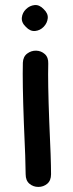

<svg xmlns="http://www.w3.org/2000/svg" viewBox="-20 -734 286 756"><path d="M81 -48Q81 -23 96 -10.5Q111 2 131 2Q151 2 166 -10.5Q181 -23 181 -48Q181 -106 174 -254Q168 -411 170 -483Q171 -508 156.5 -521Q142 -534 122.5 -534.5Q103 -535 87 -523Q71 -511 70 -487Q68 -410 74 -249Q81 -96 81 -48ZM152 -698Q135 -716 116 -714Q97 -712 82.5 -698Q68 -684 66 -664.5Q64 -645 82 -628Q99 -610 118.5 -612Q138 -614 152 -628.5Q166 -643 168 -662Q170 -681 152 -698Z"/></svg>

Font: Balsamiq Sans
Style: Regular
Weight: 400
Designer: Michael Angeles
Foundry: Balsamiq SRL
Version: Version 1.020; ttfautohint (v1.8.4.7-5d5b);gftools[0.9.26]